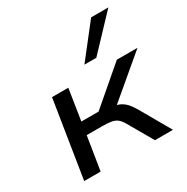

<svg xmlns="http://www.w3.org/2000/svg" viewBox="-172 -913 1034 1062"><g transform="rotate(-30 344.5 -382.5)"><path d="M65 0 143 -491H247L216 -293H326L557 -491H689L402 -249L388 -281Q423 -278 445 -269.5Q467 -261 484.5 -243.5Q502 -226 522 -192L632 0H517L426 -158Q412 -182 397.5 -193.5Q383 -205 361 -209Q339 -213 302 -213H204L170 0ZM388 -557 551 -765H661L464 -557Z"/></g></svg>

Font: Nunito Sans 10pt Expanded Medium
Style: Italic
Weight: 500
Width: 7
Italic angle: -9°
Designer: Vernon Adams
Foundry: Vernon Adams
Version: Version 3.101;gftools[0.9.27]